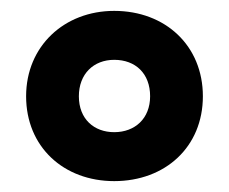

<svg xmlns="http://www.w3.org/2000/svg" viewBox="-20 -795 421 353"><path d="M190 -462C284 -462 353 -525 353 -618C353 -711 284 -775 190 -775C98 -775 28 -710 28 -618C28 -525 97 -462 190 -462ZM190 -552C153 -552 125 -576 125 -618C125 -659 152 -685 190 -685C229 -685 256 -660 256 -618C256 -577 228 -552 190 -552Z"/></svg>

Font: Noto Sans Tamil UI Condensed ExtraBold
Style: Regular
Weight: 800
Width: 3
Designer: Jelle Bosma - Monotype Design Team
Foundry: Monotype Imaging Inc.
Version: Version 2.004